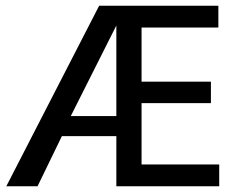

<svg xmlns="http://www.w3.org/2000/svg" viewBox="-20 -650 829 670"><path d="M2 0 326 -630H742V-554H474V-365H716V-290H474V-76H745V0H386V-175H196L111 0ZM386 -561 227 -245H386Z"/></svg>

Font: Mukta Vaani
Style: Regular
Weight: 400
Designer: Noopur Datye, Girish Dalvi, Yashodeep Gholap, Pallavi Karambelkar
Foundry: Ek Type
Version: Version 2.538;PS 1.000;hotconv 16.6.51;makeotf.lib2.5.65220;